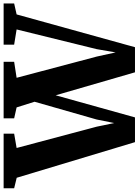

<svg xmlns="http://www.w3.org/2000/svg" viewBox="111 -914 783 1086"><g transform="rotate(-90 503.0 -371.5)"><path d="M-19.5 -683.5V-743H289.5V-683.5L208.5 -669.5L329 -216.5L349.5 -117.5L369.5 -216.5L470 -568L438 -669.5L376 -683.5V-743H696V-683.5L605.5 -669.5L725.5 -216.5L749 -109.5L767.5 -216.5L879 -669.5L793 -683.5V-743H1026V-683.5L964 -669.5L778.5 0H636.5L506.5 -448.5L381.5 0H241.5L40 -669Z"/></g></svg>

Font: Merriweather 36pt ExtraBold
Style: Regular
Weight: 800
Designer: Eben Sorkin
Foundry: Eben Sorkin
Version: Version 2.100